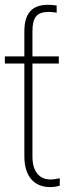

<svg xmlns="http://www.w3.org/2000/svg" viewBox="-20 -759 266 789"><path d="M221.7 -527.3V-498H113.3V-116.2Q113.3 -70.8 132.8 -46.1Q152.3 -21.5 188.5 -21.5Q196.8 -21.5 207 -23.2Q217.3 -24.9 225.6 -26.4V3.9Q206.1 9.8 186.5 9.8Q135.7 9.8 107.9 -23.2Q80.1 -56.2 80.1 -116.2V-498H0V-527.3H80.1V-630.9Q80.1 -686 104.2 -712.6Q128.4 -739.3 176.8 -739.3Q195.3 -739.3 212.9 -736.3V-707Q195.3 -710 179.7 -710Q143.6 -710 128.4 -691.9Q113.3 -673.8 113.3 -630.9V-527.3Z"/></svg>

Font: Pretendard GOV Thin
Style: Regular
Weight: 100
Designer: Base glyphs from Inter by Rasmus Andersson; Hangeul glyphs from Noto Sans CJK(Source Han Sans) by Jang Soo-young and Kan
Foundry: Kil Hyung-jin
Version: Version 1.309